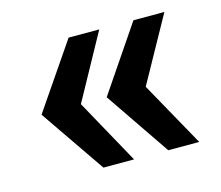

<svg xmlns="http://www.w3.org/2000/svg" viewBox="-68 -613 662 575"><g transform="rotate(-15 263.5 -325.5)"><path d="M187 -124 49 -325 187 -527H282L171 -325L282 -124ZM388 -124 251 -325 388 -527H484L372 -325L484 -124Z"/></g></svg>

Font: Archivo SemiCondensed
Style: Bold
Weight: 680
Width: 4
Designer: Hector Gatti
Foundry: Omnibus-Type
Version: Version 2.001; ttfautohint (v1.8.3)